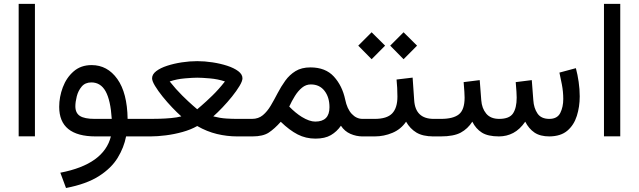

<svg xmlns="http://www.w3.org/2000/svg" viewBox="-20 -692 3241 974"><path d="M157.2 -672.4V-0.5H74.7V-672.4Z M444.8 -361.8Q524.9 -361.8 575.2 -291.3Q625.5 -220.7 627.4 -88.9H686.5V0H619.6Q608.9 56.2 576.9 108.6Q544.9 161.1 481.9 201.4Q418.9 241.7 314.9 261.7L286.1 184.1Q507.3 141.6 542.5 0H465.3Q280.3 0 280.3 -149.9Q280.3 -200.2 298.6 -249Q316.9 -297.9 353.5 -329.8Q390.1 -361.8 444.8 -361.8ZM460.4 -88.9H546.9Q541 -183.1 515.9 -228.5Q490.7 -273.9 443.4 -273.9Q412.1 -273.9 394.3 -252.7Q376.5 -231.4 369.4 -203.1Q362.3 -174.8 362.3 -152.8Q362.3 -118.7 385.5 -103.8Q408.7 -88.9 460.4 -88.9Z M980.5 -381.8Q1018.1 -381.8 1058.1 -375.7Q1098.1 -369.6 1132.6 -358.4Q1167 -347.2 1188.5 -331.1Q1210 -314.9 1210 -294.9Q1210 -280.8 1195.1 -255.9Q1180.2 -231 1157 -202.1Q1133.8 -173.3 1108.4 -146.7Q1083 -120.1 1062 -101.6Q1096.2 -92.8 1127 -90.8Q1157.7 -88.9 1182.6 -88.9H1258.8V0H1183.1Q1131.8 0 1080.8 -12.2Q1029.8 -24.4 980.5 -52.7Q948.2 -34.2 906 -22.5Q863.8 -10.7 821 -5.4Q778.3 0 744.1 0H667V-88.9H744.6Q761.2 -88.9 789.3 -89.6Q817.4 -90.3 847.4 -93Q877.4 -95.7 899.9 -101.6Q878.9 -120.1 853.5 -146.7Q828.1 -173.3 804.9 -202.1Q781.7 -231 766.6 -255.9Q751.5 -280.8 751.5 -294.9Q751.5 -314.9 772.5 -331.1Q793.5 -347.2 827.9 -358.4Q862.3 -369.6 902.3 -375.7Q942.4 -381.8 980.5 -381.8ZM980.5 -297.9Q958.5 -297.9 917.7 -294.4Q877 -291 840.8 -278.8Q872.6 -238.8 904.8 -207Q937 -175.3 958.7 -156.5Q980.5 -137.7 980.5 -137.7Q980.5 -137.7 1002.4 -156.5Q1024.4 -175.3 1057.1 -207Q1089.8 -238.8 1121.1 -278.8Q1085 -291 1043.9 -294.4Q1002.9 -297.9 980.5 -297.9Z M1260.7 0H1239.3V-88.9H1258.3Q1291 -88.9 1313.5 -107.7Q1335.9 -126.5 1353.5 -156.2Q1371.1 -186 1388.4 -219.5Q1405.8 -252.9 1427.2 -282.7Q1448.7 -312.5 1479.2 -331.3Q1509.8 -350.1 1554.7 -350.1Q1631.3 -350.1 1673.8 -303.5Q1716.3 -256.8 1731 -187.5Q1740.7 -139.6 1764.4 -114.3Q1788.1 -88.9 1819.3 -88.9H1832V0H1818.8Q1787.6 0 1757.8 -12.9Q1728 -25.9 1709.5 -54.2Q1689 -24.4 1658.7 -6.6Q1628.4 11.2 1580.1 11.2Q1531.2 11.2 1490 -10Q1448.7 -31.2 1404.3 -74.2Q1372.6 -38.6 1343.3 -19.3Q1314 0 1260.7 0ZM1556.6 -263.7Q1532.2 -263.7 1512.2 -247.3Q1492.2 -231 1476.1 -205.1Q1460 -179.2 1447.3 -151.4Q1463.4 -134.8 1479.5 -121.6Q1495.6 -108.4 1510.7 -99.1Q1549.8 -75.2 1579.1 -75.2Q1651.4 -75.2 1651.4 -147.9Q1651.4 -198.7 1626.2 -231.2Q1601.1 -263.7 1556.6 -263.7Z M2027.3 -528.3 2095.7 -460.4 2027.3 -391.6 1959.5 -460.4ZM1865.2 -528.3 1933.6 -460.4 1865.2 -391.6 1797.4 -460.4ZM1812.5 -88.9H1880.9Q1942.9 -88.9 1969.5 -116.7Q1996.1 -144.5 1996.1 -202.1Q1996.1 -225.6 1994.9 -246.6Q1993.7 -267.6 1991.7 -288.6L2073.2 -298.3L2081.1 -184.1Q2086.9 -88.9 2180.2 -88.9H2190.4V0H2179.2Q2125 0 2092.5 -19.5Q2060.1 -39.1 2040 -74.7Q2013.7 -36.1 1970.7 -18.1Q1927.7 0 1880.9 0H1812.5Z M2511.2 0Q2455.1 0 2424.6 -19.3Q2394 -38.6 2376 -74.7Q2353 -38.6 2317.4 -19.3Q2281.7 0 2215.8 0H2170.9V-88.9H2216.8Q2279.3 -88.9 2308.1 -112.1Q2336.9 -135.3 2336.9 -196.8Q2336.9 -209.5 2335.7 -226.8Q2334.5 -244.1 2332 -275.4L2413.6 -285.6L2421.4 -183.6Q2424.3 -142.6 2446.5 -115.7Q2468.8 -88.9 2512.2 -88.9Q2564 -88.9 2582.5 -116.7Q2601.1 -144.5 2601.1 -196.8Q2601.1 -209.5 2599.9 -227.1Q2598.6 -244.6 2596.2 -275.4L2677.7 -285.6L2685.5 -183.6Q2688 -144 2706.5 -116.5Q2725.1 -88.9 2766.6 -88.9Q2807.1 -88.9 2822.3 -119.1Q2837.4 -149.4 2837.4 -189.9Q2837.4 -226.6 2830.3 -263.7Q2823.2 -300.8 2817.9 -323.7L2901.4 -346.2Q2910.2 -313.5 2915.5 -276.6Q2920.9 -239.7 2920.9 -203.1Q2920.9 -150.4 2906.2 -104Q2891.6 -57.6 2858.2 -29.1Q2824.7 -0.5 2767.1 0Q2720.2 0 2691.4 -19.5Q2662.6 -39.1 2644.5 -74.7Q2617.2 -35.2 2583.7 -17.6Q2550.3 0 2511.2 0Z M3126.5 -672.4V-0.5H3043.9V-672.4Z"/></svg>

Font: Vazirmatn FD
Style: Regular
Weight: 400
Designer: Saber Rastikerdar
Foundry: Saber Rastikerdar
Version: Version 33.001